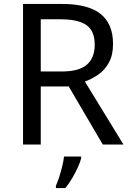

<svg xmlns="http://www.w3.org/2000/svg" viewBox="-20 -734 662 975"><path d="M294 -714Q427 -714 490.5 -663.5Q554 -613 554 -511Q554 -454 533 -416Q512 -378 479.5 -355.5Q447 -333 411 -320L607 0H502L329 -295H187V0H97V-714ZM289 -636H187V-371H294Q381 -371 421 -405.5Q461 -440 461 -507Q461 -577 419 -606.5Q377 -636 289 -636ZM392 70Q388 88 375.5 115.5Q363 143 346.5 171Q330 199 312 221H264V209Q272 192 280.5 165.5Q289 139 296 110.5Q303 82 305 61H392Z"/></svg>

Font: Noto Sans Marchen
Style: Regular
Weight: 400
Designer: Monotype Design Team
Foundry: Monotype Imaging Inc.
Version: Version 2.003; ttfautohint (v1.8.4.7-5d5b)